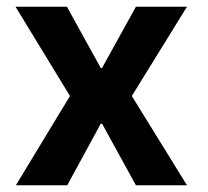

<svg xmlns="http://www.w3.org/2000/svg" viewBox="-20 -548 615 568"><path d="M187 -264 26 -528H178L278 -347H282L382 -528H533L370 -264L533 0H382L282 -182H278L179 0H27Z"/></svg>

Font: Be Vietnam
Style: Bold
Weight: 700
Designer: Gabriel Lam
Foundry: TypeRant
Version: Version 4.000